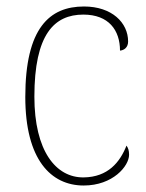

<svg xmlns="http://www.w3.org/2000/svg" viewBox="-20 -562 451 592"><path d="M238 10C328 10 378 -50 378 -85C378 -98 375 -106 370 -113C350 -62 313 -16 238 -15C152 -14 86 -97 86 -264C86 -456 147 -517 237 -517C315 -517 350 -469 350 -406C363 -407 375 -416 375 -434C375 -492 325 -542 239 -542C133 -542 58 -476 58 -263C58 -70 137 10 238 10Z"/></svg>

Font: Noto Serif SemiCondensed Thin
Style: Regular
Weight: 100
Width: 4
Designer: Monotype Design Team
Foundry: Monotype Imaging Inc.
Version: Version 2.015